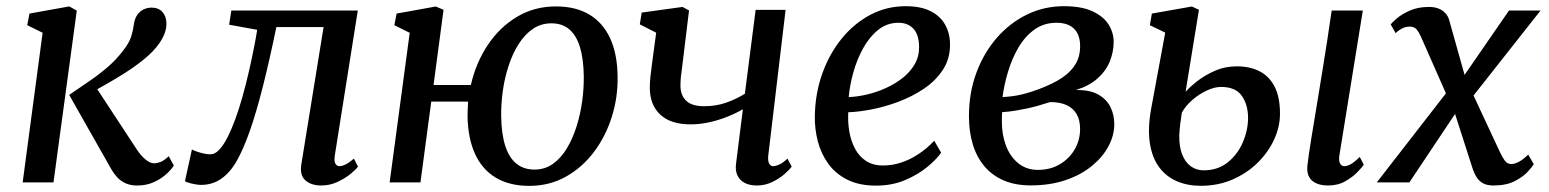

<svg xmlns="http://www.w3.org/2000/svg" viewBox="-20 -589 5002 620"><path d="M53.2 0 117.6 -483.3 67.9 -507.7 75.2 -545.2 203.8 -568.3 227.9 -554.6 152.7 0ZM423 10.1Q401.2 10.1 385.2 2.7Q369.1 -4.6 357.8 -17.3Q346.4 -30 337.6 -45.8L203.4 -282.6Q237 -305.5 268.5 -327Q300.1 -348.6 328 -372.7Q355.9 -396.8 378.1 -426.3Q397.2 -450.6 403.7 -471.2Q410.1 -491.8 412 -508.9Q414.7 -528.7 423.3 -540.9Q431.8 -553.1 444.1 -558.8Q456.4 -564.4 469.3 -564.4Q491.6 -564.4 504 -550.9Q516.4 -537.3 517.3 -516.5Q518.2 -498.9 511.9 -482Q505.6 -465.1 494.1 -448.7Q476 -422.9 446.2 -398.6Q416.5 -374.3 383.4 -353.4Q350.4 -332.4 321.1 -316.1Q291.8 -299.8 274.3 -289.7L278.9 -324.1L421.5 -106.7Q435 -86.2 449.9 -73.9Q464.8 -61.7 477.3 -61.7Q487 -61.7 498.6 -66.1Q510.2 -70.5 524.9 -84.7L541.3 -54.3Q533.3 -41.6 516.8 -26.5Q500.2 -11.4 476.4 -0.7Q452.6 10.1 423 10.1Z M1061.3 -87.9Q1058.1 -67.8 1063.3 -60.1Q1068.6 -52.4 1075.3 -52.4Q1084.4 -52.4 1095.8 -57.9Q1107.3 -63.4 1123 -76.8L1135.9 -50.9Q1130.2 -42.4 1112.6 -27.9Q1095 -13.4 1070.2 -1.7Q1045.4 10 1017.5 10Q985.2 10 966.3 -6.5Q947.3 -23 953.1 -58.6L1024.9 -501.6H872.4Q849.8 -392 828.7 -309Q807.6 -226 787 -167Q766.3 -107.9 744.8 -70Q724.2 -33.1 695.4 -12.5Q666.6 8 629.7 8Q615.5 8 598 3.6Q580.4 -0.9 577.3 -4L599.7 -106.3Q602.9 -104.3 612.7 -100.6Q622.5 -97 635.1 -93.8Q647.8 -90.7 659.5 -90.7Q674.3 -90.7 688.2 -105.7Q702.1 -120.7 715.1 -146.4Q728.1 -172.1 740 -204.8Q751.9 -237.5 761.9 -272.9Q774.7 -318 784.6 -362Q794.6 -406.1 801.3 -440.9Q808 -475.8 810.5 -492.8L719.9 -509.2L727 -555.1H1135.4Z M1380 -314.6H1500.5Q1516.4 -385.1 1554.4 -442.6Q1592.3 -500.2 1648.7 -534.2Q1705 -568.3 1775.1 -568.3Q1838.9 -568.3 1882.9 -542.1Q1926.8 -515.9 1950.1 -465.7Q1973.3 -415.5 1974.3 -343.6Q1975.7 -275.4 1955.7 -211.8Q1935.6 -148.3 1897.8 -98.1Q1859.9 -47.8 1806.9 -18.3Q1754 11.2 1689.4 11.2Q1624.8 11.2 1580.8 -15.4Q1536.8 -41.9 1513.9 -92.2Q1491 -142.6 1489.8 -213.4Q1489.8 -225.3 1490.4 -237.4Q1490.9 -249.5 1491.6 -261H1372.6L1337.7 0H1238.2L1303 -483L1253.4 -507.7L1260.7 -545.2L1387.2 -568L1412.3 -557.4ZM1760.6 -513.7Q1727.1 -513.7 1700.6 -495.6Q1674.2 -477.5 1654.7 -446.6Q1635.2 -415.7 1622.5 -376.9Q1609.7 -338 1603.7 -295.8Q1597.8 -253.5 1598.4 -213.2Q1599.2 -156.8 1611.4 -118.5Q1623.6 -80.3 1647.2 -60.8Q1670.8 -41.4 1706.3 -41.4Q1739.5 -41.4 1765.4 -59.8Q1791.3 -78.2 1810.2 -109.5Q1829.1 -140.8 1841.6 -180.1Q1854 -219.4 1859.9 -261.7Q1865.7 -303.9 1865.1 -343.8Q1864.3 -399.7 1852.6 -437.4Q1840.9 -475.2 1818.2 -494.4Q1795.5 -513.7 1760.6 -513.7Z M2205 -555.3 2186.4 -402.6Q2184.7 -386.2 2182.5 -370.6Q2180.2 -354.9 2178.7 -340.6Q2177.3 -326.3 2177.3 -312.6Q2177.3 -281.5 2195.7 -263.7Q2214.1 -246 2253.7 -246Q2291.6 -246 2324.1 -257.2Q2356.5 -268.4 2385.3 -286.3L2420.1 -557.1H2516.8L2461 -87.9Q2458.9 -69.9 2463.6 -61.1Q2468.3 -52.4 2476.1 -52.4Q2484.9 -52.4 2496.5 -57.7Q2508.2 -63 2522.9 -76.8L2536.5 -50.9Q2530.7 -42.4 2514.5 -27.9Q2498.3 -13.4 2474.8 -1.7Q2451.2 10 2423.7 10Q2400.8 10 2384.7 1.6Q2368.7 -6.8 2361.4 -22.4Q2354 -38.1 2356.7 -59.8L2378.9 -236.2Q2353.9 -221.8 2325.2 -210.7Q2296.6 -199.6 2267.4 -193.5Q2238.3 -187.4 2210.7 -187.4Q2145.8 -187.4 2112.1 -218.9Q2078.3 -250.5 2078.3 -305.8Q2078.3 -322.7 2080.5 -343Q2082.6 -363.4 2085.6 -384.3Q2088.5 -405.3 2090.8 -423.4L2098.9 -483.4L2046 -510.4L2052.2 -548.4L2183.9 -566.6Z M3019.1 -96Q3005.4 -76 2975.6 -50.9Q2945.9 -25.9 2903.5 -7.8Q2861.1 10.4 2809 10.4Q2754.7 10.4 2716.5 -8.6Q2678.4 -27.6 2655 -59.8Q2631.5 -92.1 2621.1 -131.9Q2610.6 -171.7 2611.2 -212.9Q2612.1 -285.2 2634.6 -349.4Q2657.2 -413.7 2696.9 -463Q2736.5 -512.3 2789.6 -540.7Q2842.6 -569 2904.7 -569Q2953.7 -569 2985.2 -552.9Q3016.7 -536.9 3032.1 -509Q3047.6 -481.2 3047.8 -446.7Q3048.3 -399.6 3024.9 -363.9Q3001.5 -328.1 2963.3 -302.4Q2925.1 -276.8 2880.6 -260.2Q2836.1 -243.6 2793.3 -235.5Q2750.5 -227.3 2719.2 -226.6Q2717.4 -195.2 2722.5 -164.7Q2727.6 -134.2 2740.8 -109.2Q2753.9 -84.2 2776.4 -69.4Q2798.8 -54.6 2831.6 -54.6Q2862.1 -54.6 2891.1 -64.4Q2920.2 -74.2 2947 -92.1Q2973.8 -110 2996.8 -134.5ZM2881.4 -515.5Q2844.4 -515.5 2815.8 -492.5Q2787.2 -469.5 2767.1 -433Q2747 -396.5 2735.5 -354.9Q2723.9 -313.2 2720.6 -275.5Q2748.3 -276.5 2779.5 -283.8Q2810.8 -291.1 2840.7 -304.7Q2870.6 -318.2 2895.1 -337.5Q2919.5 -356.9 2933.9 -382Q2948.3 -407.2 2947.9 -437.6Q2947.5 -476.5 2929.8 -496Q2912.1 -515.5 2881.4 -515.5Z M3308.1 9.7Q3258.9 9.7 3221.8 -6.1Q3184.7 -21.9 3159.5 -51.3Q3134.3 -80.8 3121.6 -121.9Q3108.9 -163 3108.9 -213.5Q3108.9 -289.7 3133 -354.3Q3157.1 -419 3199.3 -467.3Q3241.5 -515.5 3296.9 -542.3Q3352.2 -569 3415 -569Q3472.8 -569 3508.3 -552.4Q3543.7 -535.7 3560 -509.5Q3576.2 -483.2 3576.2 -453.7Q3576.2 -421.2 3563.6 -390.3Q3550.9 -359.5 3523.9 -335.5Q3497 -311.5 3454.1 -298.3Q3499.2 -299 3526.3 -283.8Q3553.4 -268.6 3565.8 -243.3Q3578.2 -218 3578.2 -188.1Q3578.2 -152.2 3559.7 -117.2Q3541.2 -82.2 3506.2 -53.4Q3471.2 -24.5 3421.1 -7.4Q3371 9.7 3308.1 9.7ZM3331.5 -40.4Q3371 -40.4 3401.6 -58.1Q3432.2 -75.9 3450 -106Q3467.8 -136.2 3467.8 -172.9Q3467.8 -200.6 3456.9 -220Q3446.1 -239.3 3424.6 -249.4Q3403.2 -259.4 3371.3 -259.4Q3364.1 -257.7 3353.1 -254Q3342.1 -250.4 3328.8 -246.6Q3315.5 -242.8 3301.3 -239.7Q3283.3 -236 3261.9 -232.2Q3240.5 -228.4 3216 -226.8Q3215.5 -218.8 3215.3 -210.9Q3215.2 -203 3215.2 -195.7Q3215.2 -152.8 3228.9 -117.5Q3242.7 -82.2 3268.9 -61.3Q3295.1 -40.4 3331.5 -40.4ZM3217.3 -275.5Q3234.8 -276.5 3249.7 -278.5Q3264.6 -280.4 3279.9 -284.1Q3295.1 -287.7 3313.2 -293.6Q3359 -308.7 3393.9 -328.1Q3428.7 -347.5 3448.3 -374.7Q3467.9 -401.9 3467.9 -439.4Q3467.9 -477.3 3448.1 -496.4Q3428.4 -515.5 3391.8 -515.5Q3350.8 -515.5 3320.1 -493.3Q3289.4 -471.1 3268.5 -435.1Q3247.5 -399.1 3235 -357.1Q3222.5 -315.2 3217.3 -275.5Z M4268.7 10Q4246.8 10 4230.9 3.2Q4215.1 -3.7 4207.4 -17.6Q4199.7 -31.5 4201.7 -52.9Q4203.1 -67.3 4206.4 -89.8Q4209.8 -112.3 4214.4 -141.8Q4219.1 -171.3 4225.1 -206.7Q4231.1 -242.2 4237.6 -282.6Q4244.2 -322.9 4251.4 -367.2Q4258.7 -411.4 4265.9 -458.7Q4273.1 -506.1 4280.2 -555H4380.8L4305.2 -87.9Q4302.4 -69.9 4307.3 -61.1Q4312.3 -52.4 4320.4 -52.4Q4330.7 -52.4 4342.3 -59Q4353.9 -65.6 4370.9 -82.3L4383.9 -57.1Q4379.1 -49.9 4363.9 -33.8Q4348.6 -17.7 4324.5 -3.9Q4300.4 10 4268.7 10ZM3857.3 11Q3814.7 11 3780.3 -3.8Q3745.8 -18.6 3723.1 -49.1Q3700.4 -79.6 3693.1 -126.6Q3685.7 -173.7 3697.3 -238L3742.7 -483.7L3693 -507.7L3699.6 -545.2L3828.9 -568L3851.6 -557.4L3808.4 -292.5Q3820.5 -306.6 3844.9 -326Q3869.4 -345.5 3902.5 -360.1Q3935.6 -374.8 3973.7 -374.8Q4015.8 -374.8 4047 -359Q4078.3 -343.2 4095.8 -309.5Q4113.3 -275.7 4113.3 -221.8Q4113.3 -179.9 4094.4 -138.6Q4075.4 -97.2 4041 -63.3Q4006.5 -29.5 3959.7 -9.2Q3913 11 3857.3 11ZM3866.6 -39Q3912.9 -39 3945 -65Q3977.1 -91 3993.6 -130.2Q4010.2 -169.4 4010.2 -208.1Q4010.2 -250.3 3990.2 -279.3Q3970.1 -308.3 3922.9 -308.3Q3901.9 -308.3 3876.9 -296.7Q3851.9 -285 3830 -266Q3808 -247 3796.3 -224.9Q3793.2 -206 3791.1 -187.9Q3788.9 -169.8 3788.1 -152.7Q3787.4 -115.4 3797.5 -90Q3807.6 -64.5 3825.6 -51.8Q3843.7 -39 3866.6 -39Z M4802.3 10Q4783.1 10 4770.3 3.5Q4757.5 -3 4749.6 -14.8Q4741.7 -26.5 4736.2 -42L4664.8 -264.1L4703.7 -258.6L4531.1 0H4425.9L4677.3 -323.8L4667.8 -245.3L4568.7 -470Q4562.9 -483.5 4555 -493.3Q4547 -503.1 4532.9 -503.1Q4518.3 -503.1 4506 -496.3Q4493.7 -489.6 4486.9 -481.8L4470.9 -509.9Q4474.7 -515.9 4490.5 -529.5Q4506.3 -543.2 4532.7 -554.9Q4559 -566.6 4594.6 -566.6Q4613.1 -566.6 4626.4 -560.9Q4639.6 -555.3 4648.1 -545.6Q4656.5 -536 4659.7 -523.9L4721.7 -303.2L4683.5 -309.7L4852.8 -555H4954.7L4710 -244.7L4718.9 -322.2L4823.2 -98.6Q4830.7 -82.4 4838.8 -70.9Q4847 -59.3 4860.4 -59.3Q4870.9 -59.3 4884.6 -66.5Q4898.3 -73.7 4915 -89.8L4932.8 -58.8Q4929.3 -52.3 4914.5 -35.7Q4899.7 -19 4872.2 -4.5Q4844.6 10 4802.3 10Z"/></svg>

Font: Merriweather Light
Style: Italic
Weight: 300
Italic angle: -7.8°
Designer: Eben Sorkin
Foundry: Eben Sorkin
Version: Version 2.101